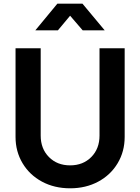

<svg xmlns="http://www.w3.org/2000/svg" viewBox="-20 -1006 758 1038"><path d="M64 -266V-745H200V-273Q200 -202 244.5 -157Q289 -112 359 -112Q429 -112 473.5 -157Q518 -202 518 -273V-745H654V-266Q654 -187 616 -123.5Q578 -60 511 -24Q444 12 359 12Q274 12 207 -24Q140 -60 102 -123.5Q64 -187 64 -266ZM290 -986H426L546 -842H427L359 -921L293 -842H171Z"/></svg>

Font: Evergrow Sans
Style: Bold
Weight: 700
Foundry: 10Web
Version: Version 1.000